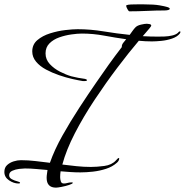

<svg xmlns="http://www.w3.org/2000/svg" viewBox="-53 -743 848 881"><path d="M204 118Q161 118 161 73Q161 64 162.5 55Q164 46 165 37Q140 35 113.5 32.5Q87 30 61 30Q52 30 35 32Q18 34 3.5 40.5Q-11 47 -11 61Q-11 73 1.5 79.5Q14 86 26.5 89Q39 92 39 96Q39 98 36.5 98.5Q34 99 32 99Q10 99 -11.5 84.5Q-33 70 -33 46Q-33 26 -20.5 14.5Q-8 3 9.5 -2.5Q27 -8 43 -8Q76 -8 109.5 -4Q143 0 176 4Q197 -56 233.5 -121Q270 -186 311.5 -249.5Q353 -313 389 -365Q417 -406 446 -446.5Q475 -487 506 -527Q505 -537 512.5 -546.5Q520 -556 526 -563Q476 -570 425 -579.5Q374 -589 323 -589Q303 -589 274.5 -585Q246 -581 219 -571.5Q192 -562 174 -544Q156 -526 156 -498Q156 -470 175.5 -449Q195 -428 222.5 -414Q250 -400 274 -393Q290 -389 305.5 -386Q321 -383 337 -381Q339 -380 342.5 -379Q346 -378 346 -375Q346 -372 341.5 -371.5Q337 -371 335 -371H327Q308 -374 279 -380.5Q250 -387 218 -398Q186 -409 158 -424Q130 -439 112.5 -460Q95 -481 95 -507Q95 -539 118.5 -559Q142 -579 177 -590Q212 -601 246.5 -605Q281 -609 303 -609Q362 -609 422.5 -599Q483 -589 542 -583Q548 -591 555 -601Q562 -611 569 -618Q577 -626 594 -630Q611 -634 621 -634Q625 -634 633 -632.5Q641 -631 641 -625Q641 -623 632.5 -612.5Q624 -602 614.5 -591.5Q605 -581 602 -577Q619 -576 636.5 -575.5Q654 -575 671 -575Q683 -575 701 -575.5Q719 -576 736.5 -580Q754 -584 763 -592Q768 -599 773 -599Q775 -599 775 -596Q775 -595 774 -593Q773 -591 772 -589Q760 -574 736.5 -566Q713 -558 687.5 -555.5Q662 -553 644 -553Q614 -553 584 -556Q539 -503 486 -433Q433 -363 381.5 -285.5Q330 -208 290.5 -131.5Q251 -55 233 12Q265 16 298 19.5Q331 23 364 23Q391 23 425.5 18.5Q460 14 479 -7Q481 -9 485 -13.5Q489 -18 492 -18Q494 -18 494 -15Q494 -10 490.5 -4.5Q487 1 483 4Q463 22 434 31.5Q405 41 374 44.5Q343 48 316 48Q294 48 271 46.5Q248 45 225 43Q224 50 223.5 56.5Q223 63 223 70Q223 79 226 89Q229 99 240 99Q248 99 256.5 96.5Q265 94 274 94Q275 94 278 94Q281 94 281 96Q281 100 264.5 105.5Q248 111 229.5 114.5Q211 118 204 118ZM541 -691Q537 -691 531.5 -701.5Q526 -712 526 -716L527 -719Q535 -722 548.5 -722.5Q562 -723 576 -723H608Q654 -723 679 -718.5Q704 -714 710 -712Q726 -708 726 -703Q726 -699 719 -697Q712 -695 701 -695Q664 -695 621.5 -693Q579 -691 541 -691Z"/></svg>

Font: Bonheur Royale
Style: Regular
Weight: 400
Designer: Robert E. Leuschke
Foundry: Robert E. Leuschke
Version: Version 1.010; ttfautohint (v1.8.3)